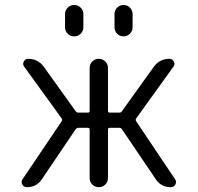

<svg xmlns="http://www.w3.org/2000/svg" viewBox="-20 -780 800 777"><path d="M443.4 -669.9V-722.7Q443.4 -738.3 454.1 -749Q464.8 -759.8 480 -759.8Q495.1 -759.8 505.9 -749Q516.6 -738.3 516.6 -722.7V-669.9Q516.6 -654.3 505.9 -643.6Q495.1 -632.8 480 -632.8Q464.8 -632.8 454.1 -643.6Q443.4 -654.3 443.4 -669.9ZM243.2 -669.9V-722.7Q243.2 -738.3 253.9 -749Q264.6 -759.8 280.3 -759.8Q295.9 -759.8 306.6 -749Q317.4 -738.3 317.4 -722.7V-669.9Q317.4 -654.3 306.6 -643.6Q295.9 -632.8 280.3 -632.8Q264.6 -632.8 253.9 -643.6Q243.2 -654.3 243.2 -669.9ZM342.8 -59.6V-255.9Q342.8 -262.7 335.9 -262.7H296.9Q290 -262.7 286.1 -256.8L149.4 -54.7Q127.9 -22.5 88.9 -22.5Q76.2 -22.5 70.3 -33.2Q67.4 -38.1 67.4 -43Q67.4 -48.8 71.3 -54.7L229.5 -289.1Q233.4 -294.9 229.5 -300.8L78.1 -509.8Q70.3 -519.5 76.2 -530.8Q82 -542 93.8 -542Q133.8 -542 157.2 -509.8L286.1 -330.1Q290 -324.2 296.9 -324.2H335.9Q342.8 -324.2 342.8 -332V-504.9Q342.8 -520.5 353.5 -531.2Q364.3 -542 379.9 -542Q395.5 -542 406.2 -531.2Q417 -520.5 417 -504.9V-332Q417 -324.2 423.8 -324.2H462.9Q469.7 -324.2 473.6 -330.1L602.5 -509.8Q626 -542 666 -542Q677.7 -542 683.6 -530.8Q689.5 -519.5 681.6 -509.8L531.2 -300.8Q527.3 -294.9 531.2 -289.1L688.5 -54.7Q692.4 -48.8 692.4 -43.9Q692.4 -38.1 689.5 -33.2Q683.6 -22.5 670.9 -22.5Q631.8 -22.5 610.4 -54.7L473.6 -256.8Q469.7 -262.7 462.9 -262.7H423.8Q417 -262.7 417 -255.9V-59.6Q417 -43.9 406.2 -33.2Q395.5 -22.5 379.9 -22.5Q364.3 -22.5 353.5 -33.2Q342.8 -43.9 342.8 -59.6Z"/></svg>

Font: Gen Jyuu Gothic Normal
Style: Regular
Weight: 300
Designer: [Source Han Sans]
Ryoko NISHIZUKA  (kana & ideographs); Paul D. Hunt (Latin, Greek & Cyrillic); Wenlong ZHANG  (bopomofo
Version: Version 1.002.20150607